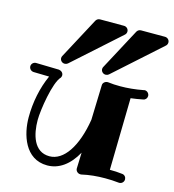

<svg xmlns="http://www.w3.org/2000/svg" viewBox="-121 -919 944 1041"><g transform="rotate(15 351.0 -398.5)"><path d="M671 -484C671 -497 660 -510 645 -510C644 -510 642 -509 641 -509C594 -500 551 -496 511 -496C487 -496 464 -497 442 -500C441 -500 440 -500 439 -500C427 -500 413 -490 413 -476L407 -280C382 -125 318 -30 238 -30C150 -30 126 -123 126 -204C126 -259 151 -421 188 -458C190 -462 192 -466 192 -471C192 -485 181 -495 167 -497C38 -500 38 -500 38 -500C23 -500 12 -488 12 -475C12 -461 23 -450 37 -449L125 -447C92 -374 75 -290 75 -205C75 -111 113 21 239 21C305 21 361 -20 402 -94L399 -5C399 -5 399 -5 399 -4C399 9 411 21 425 21C427 21 428 21 430 21C473 11 517 7 562 7C587 7 613 8 639 11C640 11 641 11 642 11C654 11 667 1 667 -15C667 -27 658 -39 644 -40C621 -43 597 -44 574 -44L582 -448C604 -451 627 -454 650 -459C663 -461 671 -472 671 -484ZM472 -793C472 -806 461 -818 446 -818H312C302 -818 294 -813 289 -805L165 -573C163 -570 162 -565 162 -561C162 -548 173 -536 188 -536C194 -536 200 -538 205 -542L463 -773C469 -778 472 -785 472 -793ZM702 -793C702 -806 691 -818 676 -818H542C532 -818 524 -813 519 -805L395 -573C393 -570 392 -565 392 -561C392 -548 403 -536 418 -536C424 -536 430 -538 435 -542L693 -773C699 -778 702 -785 702 -793Z"/></g></svg>

Font: Ribeye
Style: Regular
Weight: 400
Designer: Astigmatic (AOETI)
Foundry: Astigmatic (AOETI)
Version: Version 1.000